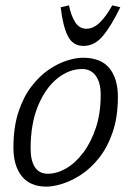

<svg xmlns="http://www.w3.org/2000/svg" viewBox="-20 -683 489 715"><path d="M153 12Q92 12 61 -27Q30 -66 30 -133Q30 -209 48.5 -265.5Q67 -322 97 -361Q127 -400 161.5 -423.5Q196 -447 229.5 -457.5Q263 -468 288 -468Q356 -468 387.5 -429Q419 -390 419 -323Q419 -247 399.5 -190.5Q380 -134 349 -95Q318 -56 282 -32.5Q246 -9 212 1.5Q178 12 153 12ZM158 -36Q192 -36 226.5 -56Q261 -76 290 -114.5Q319 -153 337 -207Q355 -261 355 -330Q355 -376 336.5 -401Q318 -426 286 -426Q237 -426 193 -390.5Q149 -355 121.5 -288.5Q94 -222 94 -130Q94 -85 110 -60.5Q126 -36 158 -36ZM291 -512Q251 -512 232.5 -549Q214 -586 206 -656L237 -663Q245 -623 260.5 -599.5Q276 -576 302 -576Q328 -576 352 -599.5Q376 -623 398 -663L428 -656Q394 -586 363 -549Q332 -512 291 -512Z"/></svg>

Font: Mate
Style: Italic
Weight: 400
Italic angle: -10.8°
Designer: Eduardo Rodriguez Tunni
Foundry: Eduardo Rodriguez Tunni
Version: Version 1.003; ttfautohint (v1.8.4.7-5d5b);gftools[0.9.24]